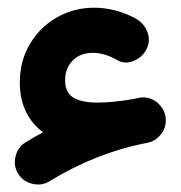

<svg xmlns="http://www.w3.org/2000/svg" viewBox="-20 -422 471 501"><path d="M27.3 31.2Q14.6 10.7 20.5 -13.7Q26.4 -38.1 46.9 -50.8Q69.3 -64.5 92.3 -76.7Q63.5 -98.1 47.6 -130.9Q31.7 -163.6 31.7 -206.5Q31.7 -263.2 58.1 -307.4Q84.5 -351.6 128.7 -376.7Q172.9 -401.9 226.1 -401.9Q251.5 -401.9 277.8 -395.5Q304.2 -389.2 330.6 -375.5Q353.5 -363.8 363.3 -341.8Q373 -319.8 364.3 -298.3Q354.5 -274.4 330.8 -263.9Q307.1 -253.4 287.1 -264.6Q253.4 -284.2 222.2 -284.2Q189.9 -284.2 169.9 -264.2Q149.9 -244.1 149.9 -212.4Q149.9 -180.2 171.6 -167.2Q193.4 -154.3 234.9 -154.3Q273.9 -154.3 328.1 -163.6Q335 -165 341.8 -166.5Q344.7 -167 347.2 -167.5Q362.3 -169.4 376.5 -163.1Q390.6 -156.7 399.9 -144.5Q409.2 -133.3 411.6 -119.1Q412.6 -115.2 412.6 -110.4Q413.6 -88.4 399.4 -70.8Q385.3 -53.2 364.3 -49.3Q231.4 -23.9 109.4 50.8Q88.9 63.5 64.5 57.6Q40 51.8 27.3 31.2Z"/></svg>

Font: Mikhak-DS2-FD Black
Style: Regular
Weight: 900
Designer: Amin Abedi
Version: Version 3.2